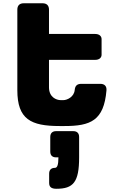

<svg xmlns="http://www.w3.org/2000/svg" viewBox="-20 -770 741 1173"><path d="M344.2 0H374C532.7 0 614.7 -32.7 630.4 -217.3C632.8 -244.1 618.2 -257.8 592.8 -257.8H477.1C452.1 -257.8 439 -247.1 436.5 -220.7C432.6 -177.2 389.6 -158.2 366.7 -158.2H351.6C322.3 -158.2 279.3 -177.7 279.3 -236.3V-404.3H561.5C586.9 -404.3 600.6 -418 600.6 -435.5V-531.2C600.6 -548.8 586.9 -562.5 561.5 -562.5H279.3V-710.9C279.3 -736.3 265.6 -750 240.2 -750H125C99.6 -750 85.9 -736.3 85.9 -710.9V-219.2C85.9 -41.5 168 0 344.2 0ZM324.2 383.3C427.7 383.3 463.4 343.3 463.4 191.4V66.9C463.4 43.9 450.7 31.2 427.7 31.2H322.8C299.8 31.2 287.1 43.9 287.1 66.9V155.8C287.1 179.2 299.8 191.4 322.8 191.4H336.9C336.9 237.8 329.6 255.4 315.9 255.4C292.5 255.4 280.3 268.1 280.3 291V347.7C280.3 371.1 292.5 383.3 324.2 383.3Z"/></svg>

Font: Gyrotrope Black
Style: Regular
Weight: 900
Designer: David Moles
Version: Version 1.003;Glyphs 3.3.1 (3343)